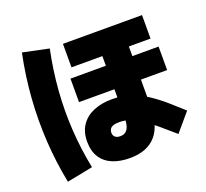

<svg xmlns="http://www.w3.org/2000/svg" viewBox="-142 -961 1284 1198"><g transform="rotate(-20 500.0 -362.0)"><path d="M112 66Q84 -74 75.5 -216Q67 -358 77.5 -502Q88 -646 118 -790L290 -754Q262 -620 252 -489Q242 -358 250 -228Q258 -98 284 32ZM963 -97 862 22Q810 -24 767 -60Q724 -96 686.5 -121.5Q649 -147 613.5 -160.5Q578 -174 539 -174Q513 -174 498 -168Q483 -162 477 -151.5Q471 -141 471 -129Q471 -110 483 -99.5Q495 -89 516 -89Q541 -89 554.5 -101Q568 -113 574 -132Q580 -151 581 -171Q582 -191 582 -206V-691H758V-206Q758 -140 744 -90Q730 -40 701 -7Q672 26 629 43Q586 60 527 60Q463 60 414 40Q365 20 337.5 -22Q310 -64 310 -128Q310 -191 339.5 -235Q369 -279 422 -301.5Q475 -324 545 -324Q612 -324 668.5 -304.5Q725 -285 774.5 -252.5Q824 -220 870.5 -179.5Q917 -139 963 -97ZM902 -753V-597H377V-753ZM932 -533V-377H347V-533Z"/></g></svg>

Font: Murecho Thin Black
Style: Regular
Weight: 900
Version: Version 1.010